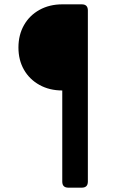

<svg xmlns="http://www.w3.org/2000/svg" viewBox="-20 -765 549 885"><path d="M295 100Q267 100 267 72V-348Q208 -348 162 -373.5Q116 -399 90.5 -443.5Q65 -488 65 -546Q65 -604 90.5 -649Q116 -694 162 -719.5Q208 -745 267 -745H357Q385 -745 385 -717V72Q385 100 357 100Z"/></svg>

Font: Pitagon Sans Text SemiBold
Style: Regular
Weight: 600
Designer: Travis Tran
Foundry: Pitagon
Version: Version 1.001; ttfautohint (v1.8.4.7-5d5b);gftools[0.9.26]